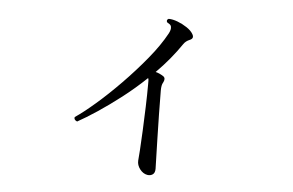

<svg xmlns="http://www.w3.org/2000/svg" viewBox="-45 -619 1091 714"><g transform="rotate(5 500.0 -262.0)"><path d="M528 30Q512 27 500.5 12Q489 -3 490 -20Q491 -28 493 -59Q495 -90 497 -133Q499 -176 500.5 -222Q502 -268 502 -306Q502 -314 502 -319.5Q502 -325 500 -329Q457 -288 411 -252.5Q365 -217 323.5 -189.5Q282 -162 251 -145Q245 -147 242 -151.5Q239 -156 241 -161Q271 -181 315 -219Q359 -257 406 -305Q453 -353 495 -404Q537 -455 562 -501Q570 -516 568 -526Q567 -532 562 -535.5Q557 -539 552 -542Q548 -551 557 -555Q572 -555 590.5 -548Q609 -541 625.5 -530Q642 -519 649 -507Q659 -491 642 -484Q627 -478 619 -466Q600 -438 576.5 -409.5Q553 -381 526 -354Q534 -352 541.5 -348.5Q549 -345 555 -341Q561 -337 561 -330.5Q561 -324 557 -317Q551 -308 551 -287Q551 -246 552 -198.5Q553 -151 554 -107Q555 -63 556 -32.5Q557 -2 557 5Q557 20 548.5 26Q540 32 528 30Z"/></g></svg>

Font: Zen Old Mincho Medium
Style: Regular
Weight: 500
Designer: Yoshimichi Ohira
Foundry: Positype
Version: Version 1.500